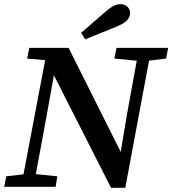

<svg xmlns="http://www.w3.org/2000/svg" viewBox="-35 -893 824 918"><path d="M-15 0 -5 -50 98 -62H121L239 -50L231 0ZM66 0 190 -653H244L185 -323L125 0ZM512 -613 522 -664H769L759 -613L660 -601H637ZM580 -139 529 -88 571 -340 630 -664H689L564 5H496L207 -564L198 -571L184 -605L95 -613L105 -664H293L556 -139ZM353 -736Q382 -761 410.5 -786Q439 -811 467 -835Q492 -856 507 -864.5Q522 -873 542 -873Q562 -873 574.5 -860.5Q587 -848 587 -831Q587 -815 576 -800Q565 -785 530 -769Q491 -753 451.5 -737Q412 -721 372 -705Z"/></svg>

Font: Source Serif 4 18pt SemiBold
Style: Italic
Weight: 600
Italic angle: -12°
Designer: Frank Grießhammer
Foundry: Adobe Systems Incorporated
Version: Version 4.004;hotconv 1.0.116;makeotfexe 2.5.65601